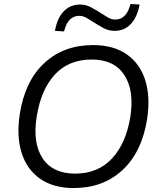

<svg xmlns="http://www.w3.org/2000/svg" viewBox="-20 -942 812 971"><path d="M80 -365Q106 -532 204 -623Q302 -714 450 -714Q555 -714 622 -666.5Q689 -619 715 -535Q741 -451 724 -340Q698 -174 600 -82.5Q502 9 353 9Q249 9 182 -38.5Q115 -86 89 -170Q63 -254 80 -365ZM166 -355Q144 -220 195 -142Q246 -64 360 -64Q475 -64 546 -140Q617 -216 639 -350Q660 -485 608.5 -563Q557 -641 444 -641Q328 -641 258 -565.5Q188 -490 166 -355ZM304 -783 258 -786Q269 -850 302 -884.5Q335 -919 385 -919Q414 -919 439.5 -905.5Q465 -892 488 -877Q508 -864 526 -853.5Q544 -843 563 -843Q620 -843 640 -922L686 -919Q674 -855 641.5 -820.5Q609 -786 560 -786Q530 -786 504.5 -799.5Q479 -813 456 -828Q436 -841 417.5 -851.5Q399 -862 381 -862Q323 -862 304 -783Z"/></svg>

Font: Mulish
Style: Italic
Weight: 400
Italic angle: -9°
Designer: Vernon Adams
Foundry: Vernon Adams
Version: Version 3.603; ttfautohint (v1.8.3)